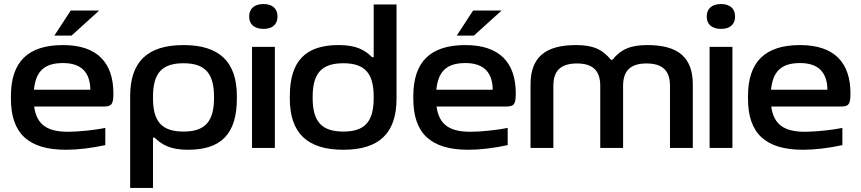

<svg xmlns="http://www.w3.org/2000/svg" viewBox="-20 -732 4262 950"><path d="M541 -270C541 -422 461 -509 292 -509C119 -509 34 -427 34 -256V-244C34 -71 121 9 307 9C364 9 432 1 501 -14V-99C453 -89 368 -80 317 -80C211 -80 161 -117 149 -205H494C533 -205 541 -217 541 -270ZM148 -288C157 -380 200 -420 292 -420C383 -420 426 -373 427 -288ZM249 -556H334L471 -680H330Z M1152 -244V-256C1152 -427 1065 -509 888 -509C710 -509 624 -427 624 -256V198H737V-51H745C781 -16 822 9 911 9C1073 9 1152 -69 1152 -244ZM737 -247V-253C737 -370 781 -419 888 -419C994 -419 1039 -370 1039 -253V-247C1039 -130 994 -81 888 -81C781 -81 737 -130 737 -247Z M1227 -500V0H1340V-500ZM1213 -649C1213 -612 1238 -589 1284 -589C1328 -589 1353 -612 1353 -649V-651C1353 -689 1328 -712 1284 -712C1238 -712 1213 -689 1213 -651Z M1414 -256V-244C1414 -73 1501 9 1679 9C1856 9 1942 -73 1942 -244V-710H1829V-449H1821C1786 -484 1744 -509 1655 -509C1493 -509 1414 -431 1414 -256ZM1527 -247V-253C1527 -370 1572 -419 1679 -419C1785 -419 1829 -370 1829 -253V-247C1829 -130 1785 -81 1679 -81C1572 -81 1527 -130 1527 -247Z M2532 -270C2532 -422 2452 -509 2283 -509C2110 -509 2025 -427 2025 -256V-244C2025 -71 2112 9 2298 9C2355 9 2423 1 2492 -14V-99C2444 -89 2359 -80 2308 -80C2202 -80 2152 -117 2140 -205H2485C2524 -205 2532 -217 2532 -270ZM2139 -288C2148 -380 2191 -420 2283 -420C2374 -420 2417 -373 2418 -288ZM2240 -556H2325L2462 -680H2321Z M2605 -313V0H2718V-308C2718 -385 2758 -418 2835 -418C2910 -418 2950 -385 2950 -308V0H3063V-308C3063 -385 3103 -418 3179 -418C3255 -418 3295 -385 3295 -308V0H3408V-313C3408 -449 3335 -509 3183 -509C3101 -509 3053 -489 3010 -436H3003C2960 -489 2912 -509 2831 -509C2678 -509 2605 -449 2605 -313Z M3491 -500V0H3604V-500ZM3477 -649C3477 -612 3502 -589 3548 -589C3592 -589 3617 -612 3617 -649V-651C3617 -689 3592 -712 3548 -712C3502 -712 3477 -689 3477 -651Z M4188 -270C4188 -422 4108 -509 3939 -509C3766 -509 3681 -427 3681 -256V-244C3681 -71 3768 9 3954 9C4011 9 4079 1 4148 -14V-99C4100 -89 4015 -80 3964 -80C3858 -80 3808 -117 3796 -205H4141C4180 -205 4188 -217 4188 -270ZM3795 -288C3804 -380 3847 -420 3939 -420C4030 -420 4073 -373 4074 -288Z"/></svg>

Font: LT Wave Medium
Style: Regular
Weight: 500
Designer: Daniel Lyons
Version: Version 2.5 (Glyphs App)